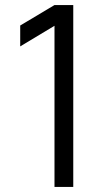

<svg xmlns="http://www.w3.org/2000/svg" viewBox="-20 -740 430 760"><path d="M270 0H195.7V-638L60 -556.3V-639L195.7 -720H270Z"/></svg>

Font: Manrope Variable Light
Style: Regular
Weight: 200
Designer: Mikhail Sharanda
Foundry: Mikhail Sharanda
Version: Version 4.505